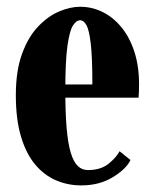

<svg xmlns="http://www.w3.org/2000/svg" viewBox="-20 -552 470 582"><path d="M226.5 10Q185.5 10 149.5 -5.5Q113.5 -21 86.2 -53.8Q59 -86.5 43.5 -138.5Q28 -190.5 28 -263.5Q28 -337.5 46.8 -388.8Q65.5 -440 95.5 -471.5Q125.5 -503 159.2 -517.2Q193 -531.5 223 -531.5Q259 -531.5 291.2 -515.5Q323.5 -499.5 348.2 -469.2Q373 -439 387.2 -395.5Q401.5 -352 401.5 -296.5Q401.5 -286.5 401.2 -276.5Q401 -266.5 400 -256H171V-296H260Q260 -377 255.2 -418.8Q250.5 -460.5 242.2 -475.5Q234 -490.5 223 -490.5Q211.5 -490.5 201.2 -474.8Q191 -459 184.5 -413.5Q178 -368 178 -278Q178 -210 182 -163.5Q186 -117 194.5 -89Q203 -61 215.8 -48.8Q228.5 -36.5 246.5 -36.5Q285 -36.5 308.5 -55.2Q332 -74 342.5 -93.5L375.5 -67Q362.5 -39.5 321.8 -14.8Q281 10 226.5 10Z"/></svg>

Font: Imbue Thin 10pt Black
Style: Regular
Weight: 900
Version: Version 1.102